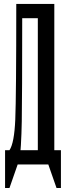

<svg xmlns="http://www.w3.org/2000/svg" viewBox="-20 -831 333 970"><path d="M198.9 -72.2 265.6 118.9H287.8V-72.2ZM5.6 118.9H27.8L94.4 -72.2H5.6ZM5.6 0H252.2L232.2 -72.2H5.6ZM92.2 -811.1H62.2Q62.2 -347.8 57.2 -227.8Q52.2 -107.8 27.8 -72.2V0H76.7Q87.8 -86.7 90 -218.9Q92.2 -351.1 92.2 -721.1Q92.2 -780 92.2 -811.1ZM254.4 0V-811.1H171.1V0ZM62.2 -738.9H254.4V-811.1H62.2Z"/></svg>

Font: Le Murmure
Style: Regular
Weight: 600
Width: 2
Designer: Jeremy Landes, Alexander Slobzheninov (Cyrillic)
Foundry: Velvetyne Type Foundry
Version: Version 1.0